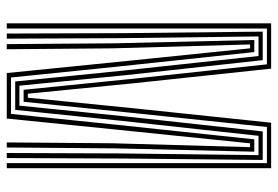

<svg xmlns="http://www.w3.org/2000/svg" viewBox="-150 -690 840 581"><g transform="rotate(90 270.5 -400.0)"><path d="M51.2 0V-800H188.2L232.8 -380.8L264 -63.8H276.2L307.8 -380.5L351.8 -800H489.5V0H474.2V-787.2H364.8L321.2 -370.5L288.5 -51H252.2L220 -370.8L175.2 -787.2H66.8V0ZM82 0 80.8 -354.5 76.2 -774.5H162.5L207.8 -361.2L239.8 -38.2H300.2L333 -361.2L378.2 -774.5H464.5L460.2 -354.2L458.8 0H443.5L444.8 -340L450 -761.8H391.5L346 -345.8L313 -25.5H227L194.8 -345.8L150 -761.8H90.8L96 -340L97.5 0ZM114 0 111.5 -329.5 101.5 -749H138L182.5 -331.2L215 -12.8H325.2L358 -331.8L402.2 -749H439.5L429.5 -329.5L426.8 0H411.5L414 -318.5L425.8 -736.2H414.2L371.5 -319.5L339.2 0H201.5L169.5 -319.2L126.8 -736.2H115L126.8 -318.5L129.5 0Z"/></g></svg>

Font: Big Shoulders Inline Display Medium
Style: Regular
Weight: 500
Designer: Patric King
Foundry: XO Type Co
Version: Version 1.000